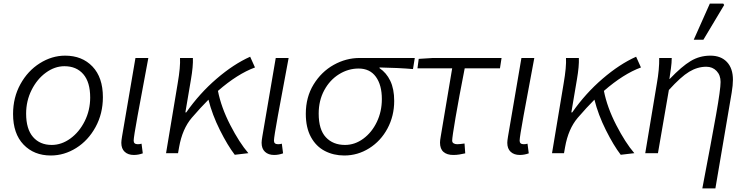

<svg xmlns="http://www.w3.org/2000/svg" viewBox="-20 -856 4183 1073"><path d="M53 -219Q53 -311 94 -385.5Q135 -460 202.5 -502.5Q270 -545 344 -545Q439 -545 497 -484Q555 -423 555 -313Q555 -221 514 -146Q473 -71 406 -29Q339 13 264 13Q170 13 111.5 -48Q53 -109 53 -219ZM484 -311Q484 -397 445.5 -441.5Q407 -486 340 -486Q286 -486 236.5 -450Q187 -414 156.5 -353Q126 -292 126 -221Q126 -135 164.5 -90.5Q203 -46 269 -46Q324 -46 373.5 -82Q423 -118 453.5 -179Q484 -240 484 -311Z M658 -58Q658 -69 662 -93L737 -532H809L801 -489Q771 -330 749 -209.5Q727 -89 727 -70Q727 -50 750 -50Q761 -50 771 -53L778 1Q753 10 728 10Q696 10 677 -7.5Q658 -25 658 -58Z M986 -532H1058Q1060 -486 1047 -411L1016 -228H1021Q1095 -334 1190.5 -416Q1286 -498 1378 -539L1405 -479Q1307 -443 1198 -348Q1216 -256 1267 -157Q1318 -58 1368 0L1292 9Q1252 -43 1209 -129Q1166 -215 1145 -299Q1102 -256 1052 -198Q999 -136 981 -34L975 0H908L973 -390Q989 -483 986 -532Z M1442 -58Q1442 -69 1446 -93L1521 -532H1593L1585 -489Q1555 -330 1533 -209.5Q1511 -89 1511 -70Q1511 -50 1534 -50Q1545 -50 1555 -53L1562 1Q1537 10 1512 10Q1480 10 1461 -7.5Q1442 -25 1442 -58Z M1689 -220Q1689 -313 1732.5 -384Q1776 -455 1845 -493.5Q1914 -532 1990 -532H2298L2288 -470Q2208 -477 2101 -479V-475Q2139 -450 2161 -404.5Q2183 -359 2183 -292Q2183 -208 2145.5 -138Q2108 -68 2043.5 -27.5Q1979 13 1904 13Q1844 13 1795 -12.5Q1746 -38 1717.5 -90.5Q1689 -143 1689 -220ZM2114 -302Q2114 -381 2080.5 -427Q2047 -473 1984 -473Q1926 -473 1874.5 -441Q1823 -409 1792 -351.5Q1761 -294 1761 -221Q1761 -132 1801 -89Q1841 -46 1908 -46Q1963 -46 2010.5 -81Q2058 -116 2086 -174.5Q2114 -233 2114 -302Z M2439 -59Q2439 -71 2443 -93L2507 -474H2313L2320 -527L2400 -532H2783L2774 -474H2577Q2545 -311 2526 -200Q2507 -89 2507 -70Q2507 -60 2515 -55Q2523 -50 2535 -50Q2548 -50 2576 -54L2580 1Q2562 5 2546.5 7.5Q2531 10 2513 10Q2478 10 2458.5 -7Q2439 -24 2439 -59Z M2815 -58Q2815 -69 2819 -93L2894 -532H2966L2958 -489Q2928 -330 2906 -209.5Q2884 -89 2884 -70Q2884 -50 2907 -50Q2918 -50 2928 -53L2935 1Q2910 10 2885 10Q2853 10 2834 -7.5Q2815 -25 2815 -58Z M3143 -532H3215Q3217 -486 3204 -411L3173 -228H3178Q3252 -334 3347.5 -416Q3443 -498 3535 -539L3562 -479Q3464 -443 3355 -348Q3373 -256 3424 -157Q3475 -58 3525 0L3449 9Q3409 -43 3366 -129Q3323 -215 3302 -299Q3259 -256 3209 -198Q3156 -136 3138 -34L3132 0H3065L3130 -390Q3146 -483 3143 -532Z M4007 -398Q4007 -436 3984.5 -459.5Q3962 -483 3927 -483Q3878 -483 3831.5 -455Q3785 -427 3718 -353L3657 0H3586L3651 -390Q3665 -469 3664 -532H3734Q3734 -506 3729.5 -473.5Q3725 -441 3721 -415H3723Q3790 -485 3840 -515Q3890 -545 3950 -545Q4009 -545 4042.5 -509.5Q4076 -474 4076 -410Q4076 -380 4069 -338L3978 197H3905Q3957 -75 3982 -216Q4007 -357 4007 -398ZM3947 -836H4022L4027 -828L3911 -634H3857Z"/></svg>

Font: Nebula Sans Book
Style: Regular
Weight: 400
Italic angle: -9°
Designer: Paul D. Hunt for Adobe (as Source Sans)
Foundry: Nebula Entertainment & Broadcasting LLC
Version: Version 1.010